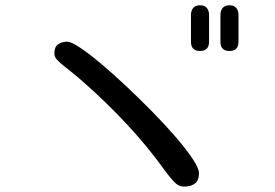

<svg xmlns="http://www.w3.org/2000/svg" viewBox="-20 -808 1040 726"><path d="M736.3 -615.2Q702.1 -615.2 702.1 -650.4V-751Q702.1 -767.6 710.4 -777.8Q718.8 -788.1 736.3 -788.1Q753.9 -788.1 762.2 -777.8Q770.5 -767.6 770.5 -751V-650.4Q770.5 -615.2 736.3 -615.2ZM847.7 -615.2Q813.5 -615.2 813.5 -650.4V-751Q813.5 -767.6 821.8 -777.8Q830.1 -788.1 847.7 -788.1Q865.2 -788.1 873.5 -777.8Q881.8 -767.6 881.8 -751V-650.4Q881.8 -615.2 847.7 -615.2ZM676.8 -102.5Q654.3 -102.5 637.2 -121.6Q620.1 -140.6 608.4 -156.2Q541 -251 461.4 -336.4Q381.8 -421.9 294.9 -498Q276.4 -514.6 256.3 -530.8Q236.3 -546.9 216.8 -562.5Q207 -570.3 196.3 -581.5Q185.5 -592.8 185.5 -606.4Q185.5 -629.9 199.2 -640.1Q212.9 -650.4 234.4 -650.4Q249 -650.4 282.7 -627.9Q316.4 -605.5 362.3 -566.9Q408.2 -528.3 458.5 -481Q508.8 -433.6 557.6 -383.8Q606.4 -334 646 -288.1Q685.5 -242.2 709 -206.5Q732.4 -170.9 732.4 -153.3Q732.4 -126 717.3 -114.3Q702.1 -102.5 676.8 -102.5Z"/></svg>

Font: Kosugi Maru
Style: Regular
Weight: 400
Designer: MOTOYA
Version: Version 4.002